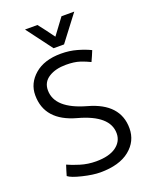

<svg xmlns="http://www.w3.org/2000/svg" viewBox="-165 -984 867 1088"><g transform="rotate(-20 269.0 -440.5)"><path d="M123 -894H198Q217 -870 235 -846Q253 -822 271 -797L343 -894H420L302 -739H239ZM80 -95Q107 -82 152.5 -68Q198 -54 247 -54Q326 -54 368 -84.5Q410 -115 410 -164Q410 -272 230 -321Q50 -370 50 -524Q50 -596 108 -646Q166 -696 267 -696Q318 -696 363.5 -683Q409 -670 441 -654Q435 -638 428 -623Q421 -608 414 -592Q388 -605 355 -616Q322 -627 272 -627Q209 -627 168 -601Q127 -575 127 -526Q127 -415 307.5 -365Q488 -315 488 -166Q488 -88 425.5 -37.5Q363 13 248 13Q205 13 142.5 -2Q80 -17 61 -33Q65 -48 70 -63.5Q75 -79 80 -95Z"/></g></svg>

Font: Palanquin
Style: Regular
Weight: 400
Designer: Pria Ravichandran
Version: Version 1.0.4